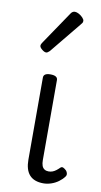

<svg xmlns="http://www.w3.org/2000/svg" viewBox="-95 -881 493 941"><g transform="rotate(10 151.5 -410.5)"><path d="M192 17Q169 17 151.5 10.5Q134 4 122.5 -9Q111 -22 105.5 -41Q100 -60 100 -84V-493Q100 -504 108.5 -509.5Q117 -515 134 -515Q152 -515 161 -509.5Q170 -504 170 -493V-95Q170 -78 174 -67Q178 -56 186.5 -50.5Q195 -45 207 -45Q218 -45 227 -48.5Q236 -52 244.5 -58.5Q253 -65 262 -74Q268 -79 275.5 -75.5Q283 -72 291 -64Q296 -58 297.5 -50Q299 -42 294 -35Q283 -20 266.5 -8Q250 4 230.5 10.5Q211 17 192 17ZM94 -617Q85 -617 73 -627Q61 -637 61 -645Q61 -648 62 -651Q63 -654 66 -659L179 -826Q183 -832 188 -835Q193 -838 199 -838Q208 -838 219 -832Q230 -826 238.5 -817Q247 -808 247 -801Q247 -795 245 -791.5Q243 -788 237 -781L111 -627Q101 -617 94 -617Z"/></g></svg>

Font: Playwrite BE WAL Light
Style: Regular
Weight: 300
Version: Version 1.002